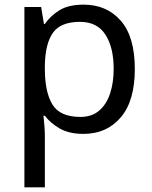

<svg xmlns="http://www.w3.org/2000/svg" viewBox="-20 -566 655 826"><path d="M340 -546Q439 -546 499.5 -477Q560 -408 560 -269Q560 -132 499.5 -61Q439 10 339 10Q277 10 236.5 -13.5Q196 -37 173 -68H167Q169 -51 171 -25Q173 1 173 20V240H85V-536H157L169 -463H173Q197 -498 236 -522Q275 -546 340 -546ZM324 -472Q242 -472 208.5 -426Q175 -380 173 -286V-269Q173 -170 205.5 -116.5Q238 -63 326 -63Q375 -63 406.5 -90Q438 -117 453.5 -163.5Q469 -210 469 -270Q469 -362 433.5 -417Q398 -472 324 -472Z"/></svg>

Font: Noto Sans Symbols 2
Style: Regular
Weight: 400
Designer: Monotype Design Team
Foundry: Monotype Imaging Inc.
Version: Version 2.008; ttfautohint (v1.8.4.7-5d5b)